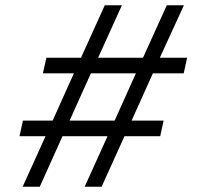

<svg xmlns="http://www.w3.org/2000/svg" viewBox="-20 -708 832 728"><path d="M65.9 0 152.7 -191.7H54L66.9 -250.7H179.6L260.2 -430H142.6L156 -489H287.1L377.3 -688H442.2L352 -489H522.2L612.4 -688H677.3L586 -489H689.5L676.6 -430H559.7L479 -250.7H600.4L587.5 -191.7H452.1L365.3 0H301L387.8 -191.7H217L130.8 0ZM243.9 -250.7H414.7L495.3 -430H324.6Z"/></svg>

Font: Saira Thin
Style: Italic
Weight: 100
Italic angle: -12°
Designer: Hector Gatti with collaboration of the Omnibus-Type team
Foundry: Omnibus-Type
Version: Version 1.101